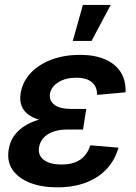

<svg xmlns="http://www.w3.org/2000/svg" viewBox="-20 -766 564 796"><path d="M217.3 10.7Q152.8 10.7 104.5 -8.1Q56.2 -26.9 32 -62Q7.8 -97.2 16.1 -147Q21.5 -180.2 40.3 -205.6Q59.1 -231 90.1 -248.5Q121.1 -266.1 162.8 -275.4Q204.6 -284.7 256.3 -284.7H333L324.2 -229H258.3Q226.1 -229 201.2 -220.2Q176.3 -211.4 161.1 -195.1Q146 -178.7 142.1 -156.2Q136.2 -123 161.1 -103.5Q186 -84 235.4 -84Q268.6 -84 292 -93.3Q315.4 -102.5 330.8 -120.1Q346.2 -137.7 354.5 -163.6L471.2 -153.8Q456.5 -101.6 421.6 -64.7Q386.7 -27.8 335 -8.5Q283.2 10.7 217.3 10.7ZM255.9 -255.4Q203.6 -255.4 165.3 -263.4Q127 -271.5 103 -287.1Q79.1 -302.7 69.8 -326.2Q60.5 -349.6 65.9 -380.9Q74.2 -429.2 108.4 -464.6Q142.6 -500 195.1 -519.3Q247.6 -538.6 311 -538.6Q372.6 -538.6 415.5 -520Q458.5 -501.5 480.5 -466.8Q502.4 -432.1 500.5 -383.3L382.3 -372.6Q383.3 -405.8 361.3 -424.8Q339.4 -443.8 295.9 -443.8Q252 -443.8 221.9 -425Q191.9 -406.2 187 -376.5Q183.1 -349.6 205.1 -332Q227.1 -314.5 274.9 -314.5H337.9L328.1 -255.4ZM281.7 -596.2 323.7 -745.6H439L359.4 -596.2Z"/></svg>

Font: Inter 24pt SemiBold
Style: Italic
Weight: 600
Italic angle: -9.3988°
Designer: Rasmus Andersson
Foundry: rsms
Version: Version 4.001;git-66647c0bb